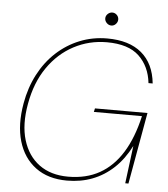

<svg xmlns="http://www.w3.org/2000/svg" viewBox="-58 -895 840 958"><g transform="rotate(5 362.5 -415.5)"><path d="M313 12Q218 12 155.5 -34.5Q93 -81 69 -163Q45 -245 64 -353Q78 -433 112.5 -499Q147 -565 198.5 -612.5Q250 -660 314.5 -686Q379 -712 452 -712Q562 -712 624.5 -659.5Q687 -607 697 -508H676Q667 -591 613.5 -642Q560 -693 452 -693Q363 -693 286.5 -652.5Q210 -612 157.5 -536Q105 -460 86 -353Q67 -248 90.5 -170.5Q114 -93 172 -50.5Q230 -8 317 -8Q407 -8 474 -45.5Q541 -83 587 -157Q633 -231 658 -341H417L421 -359H684L620 0H604L628 -189Q594 -122 546.5 -77.5Q499 -33 440.5 -10.5Q382 12 313 12ZM466 -778Q453 -778 443 -788Q433 -798 433 -811Q433 -824 443 -833.5Q453 -843 466 -843Q479 -843 488.5 -833.5Q498 -824 498 -811Q498 -798 488.5 -788Q479 -778 466 -778Z"/></g></svg>

Font: DM Sans 11pt Thin
Style: Italic
Weight: 250
Italic angle: -10°
Version: Version 4.004;gftools[0.9.30]